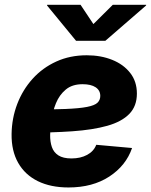

<svg xmlns="http://www.w3.org/2000/svg" viewBox="-20 -786 642 817"><path d="M271.5 11.7Q195.8 11.7 141.1 -15.1Q86.4 -42 57.4 -93Q28.3 -144 29.3 -215.8Q30.3 -283.2 53.5 -343.8Q76.7 -404.3 118.9 -450.9Q161.1 -497.6 219.5 -524.2Q277.8 -550.8 349.1 -550.8Q408.7 -550.8 457 -531.5Q505.4 -512.2 533.9 -475.8Q562.5 -439.5 562.5 -387.7Q562.5 -334.5 530.3 -301.3Q498 -268.1 436.5 -250.7Q375 -233.4 287.1 -227.3Q199.2 -221.2 87.9 -221.2L104.5 -319.8Q199.7 -319.8 259 -322.3Q318.4 -324.7 350.6 -331.1Q382.8 -337.4 394.8 -348.9Q406.7 -360.4 406.7 -377.9Q406.7 -401.4 387 -414.6Q367.2 -427.7 331.5 -427.7Q287.1 -427.7 259.8 -404.8Q232.4 -381.8 218.3 -347.2Q204.1 -312.5 199 -275.9Q193.8 -239.3 193.4 -211.9Q192.9 -183.1 200.7 -160.4Q208.5 -137.7 228.5 -124.8Q248.5 -111.8 284.2 -111.8Q322.8 -111.8 350.8 -127Q378.9 -142.1 389.6 -169.9L542 -156.2Q516.1 -81.1 445.1 -34.7Q374 11.7 271.5 11.7ZM322.8 -765.6 377.4 -683.6 460 -765.6H602.1L601.6 -762.7L428.2 -612.3H303.7L180.2 -762.7L180.7 -765.6Z"/></svg>

Font: Inter 16pt ExtraBold
Style: Italic
Weight: 800
Italic angle: -9.3988°
Version: Version 4.001;git-66647c0bb